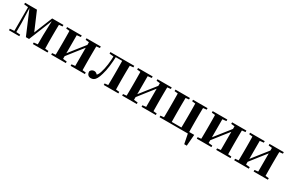

<svg xmlns="http://www.w3.org/2000/svg" viewBox="136 -1808 4883 3263"><g transform="rotate(30 2577.0 -176.5)"><path d="M344 -42 144 -513H133V-541H273L438 -156H416L572 -541H606V-515H597L406 -42ZM580 0 581 -217 591 -541H727Q726 -516 725 -473.5Q724 -431 723.5 -385Q723 -339 723 -305V-236Q723 -202 723.5 -156Q724 -110 725 -68Q726 -26 727 0ZM36 0V-30L130 -37H150L239 -30V0ZM505 0V-30L614 -41H684L793 -30V0ZM40 -511V-541H146V-500H135ZM121 0V-541H148L160 -219V0ZM649 -500V-541H793V-511L684 -500Z M865 0V-30L973 -41H1051L1152 -30V0ZM1246 0V-30L1341 -41H1418L1526 -30V0ZM930 0Q932 -26 932.5 -68Q933 -110 933.5 -156Q934 -202 934 -236V-305Q934 -339 933.5 -385Q933 -431 932.5 -473.5Q932 -516 930 -541H1076V0ZM1046 -53 994 -81H1023L1177 -277L1345 -489L1396 -463H1369L1208 -260ZM1315 0V-541H1460Q1459 -516 1458.5 -473.5Q1458 -431 1457.5 -385Q1457 -339 1457 -305V-236Q1457 -202 1457.5 -156Q1458 -110 1458.5 -68Q1459 -26 1460 0ZM865 -511V-541H1152V-511L1051 -500H974ZM1246 -511V-541H1526V-511L1418 -500H1341Z M1646 11Q1610 11 1588.5 -11.5Q1567 -34 1567 -79Q1578 -103 1597.5 -114.5Q1617 -126 1641 -126Q1662 -126 1679.5 -114.5Q1697 -103 1716 -80V-67H1692V-81Q1711 -96 1723.5 -115.5Q1736 -135 1747 -168Q1772 -244 1784.5 -336Q1797 -428 1799 -541H1838Q1835 -427 1823 -331Q1811 -235 1788 -159Q1769 -92 1747.5 -54.5Q1726 -17 1701 -3Q1676 11 1646 11ZM1715 -511V-541H1818V-500H1811ZM1820 -511V-541H2008V-511ZM1896 0V-30L2004 -41H2075L2183 -30V0ZM1962 0Q1963 -26 1963.5 -68Q1964 -110 1964.5 -156Q1965 -202 1965 -236V-305Q1965 -339 1964.5 -385Q1964 -431 1963.5 -473.5Q1963 -516 1962 -541H2117Q2116 -516 2115 -473.5Q2114 -431 2113.5 -385Q2113 -339 2113 -305V-236Q2113 -202 2113.5 -156Q2114 -110 2115 -68Q2116 -26 2117 0ZM2039 -500V-541H2183V-511L2075 -500Z M2257 0V-30L2365 -41H2443L2544 -30V0ZM2638 0V-30L2733 -41H2810L2918 -30V0ZM2322 0Q2324 -26 2324.5 -68Q2325 -110 2325.5 -156Q2326 -202 2326 -236V-305Q2326 -339 2325.5 -385Q2325 -431 2324.5 -473.5Q2324 -516 2322 -541H2468V0ZM2438 -53 2386 -81H2415L2569 -277L2737 -489L2788 -463H2761L2600 -260ZM2707 0V-541H2852Q2851 -516 2850.5 -473.5Q2850 -431 2849.5 -385Q2849 -339 2849 -305V-236Q2849 -202 2849.5 -156Q2850 -110 2850.5 -68Q2851 -26 2852 0ZM2257 -511V-541H2544V-511L2443 -500H2366ZM2638 -511V-541H2918V-511L2810 -500H2733Z M3056 0Q3058 -26 3058.5 -68Q3059 -110 3059.5 -156Q3060 -202 3060 -236V-305Q3060 -339 3059.5 -385Q3059 -431 3058.5 -473.5Q3058 -516 3056 -541H3212Q3211 -516 3210.5 -473.5Q3210 -431 3209.5 -385Q3209 -339 3209 -305V-236Q3209 -202 3209.5 -156Q3210 -110 3210.5 -68Q3211 -26 3212 0ZM3400 0Q3401 -26 3401.5 -68Q3402 -110 3402.5 -156Q3403 -202 3403 -236V-305Q3403 -339 3402.5 -385Q3402 -431 3401.5 -473.5Q3401 -516 3400 -541H3555Q3554 -516 3553 -473.5Q3552 -431 3551.5 -385Q3551 -339 3551 -305V-236Q3551 -202 3551.5 -156Q3552 -110 3553 -68Q3554 -26 3555 0ZM3584 188 3540 -34 3593 0H3134V-34H3652L3634 188ZM2991 -511V-541H3275V-511L3170 -500H3100ZM3336 -511V-541H3621V-511L3514 -500H3443ZM2991 0V-30L3100 -41H3134V0Z M3722 0V-30L3830 -41H3908L4009 -30V0ZM4103 0V-30L4198 -41H4275L4383 -30V0ZM3787 0Q3789 -26 3789.5 -68Q3790 -110 3790.5 -156Q3791 -202 3791 -236V-305Q3791 -339 3790.5 -385Q3790 -431 3789.5 -473.5Q3789 -516 3787 -541H3933V0ZM3903 -53 3851 -81H3880L4034 -277L4202 -489L4253 -463H4226L4065 -260ZM4172 0V-541H4317Q4316 -516 4315.5 -473.5Q4315 -431 4314.5 -385Q4314 -339 4314 -305V-236Q4314 -202 4314.5 -156Q4315 -110 4315.5 -68Q4316 -26 4317 0ZM3722 -511V-541H4009V-511L3908 -500H3831ZM4103 -511V-541H4383V-511L4275 -500H4198Z M4456 0V-30L4564 -41H4642L4743 -30V0ZM4837 0V-30L4932 -41H5009L5117 -30V0ZM4521 0Q4523 -26 4523.5 -68Q4524 -110 4524.5 -156Q4525 -202 4525 -236V-305Q4525 -339 4524.5 -385Q4524 -431 4523.5 -473.5Q4523 -516 4521 -541H4667V0ZM4637 -53 4585 -81H4614L4768 -277L4936 -489L4987 -463H4960L4799 -260ZM4906 0V-541H5051Q5050 -516 5049.5 -473.5Q5049 -431 5048.5 -385Q5048 -339 5048 -305V-236Q5048 -202 5048.5 -156Q5049 -110 5049.5 -68Q5050 -26 5051 0ZM4456 -511V-541H4743V-511L4642 -500H4565ZM4837 -511V-541H5117V-511L5009 -500H4932Z"/></g></svg>

Font: Noto Serif JP ExtraBold
Style: Regular
Weight: 800
Designer: Ryoko NISHIZUKA 西塚涼子 (kana & ideographs); Frank Grießhammer (Latin, Greek & Cyrillic); Wenlong ZHANG 张文龙 (bopomofo); San
Foundry: Adobe
Version: Version 2.003-H1;hotconv 1.1.1;makeotfexe 2.6.0